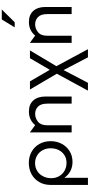

<svg xmlns="http://www.w3.org/2000/svg" viewBox="570 -1416 1034 2215"><g transform="rotate(-90 1087.5 -309.0)"><path d="M484 -242Q484 -292 462.5 -333Q441 -374 401.5 -398Q362 -422 312 -422Q263 -422 223.5 -398Q184 -374 161.5 -331Q139 -288 139 -235Q139 -185 162 -144.5Q185 -104 225.5 -81.5Q266 -59 316 -59Q367 -59 405.5 -84Q444 -109 464 -150.5Q484 -192 484 -242ZM315 -494Q386 -494 443.5 -462Q501 -430 533.5 -372.5Q566 -315 566 -242Q566 -173 536 -115.5Q506 -58 451.5 -24Q397 10 326 10Q269 10 222.5 -14Q176 -38 143 -84V188H61V-242Q61 -315 93.5 -372.5Q126 -430 184 -462Q242 -494 315 -494Z M907 -493Q811 -493 751 -421L667 -482V0H749V-280Q749 -354 789.5 -387.5Q830 -421 881 -421Q931 -421 965 -387.5Q999 -354 999 -280V0H1081V-303Q1081 -391 1036 -442Q991 -493 907 -493Z M1389 -252 1256 -481H1162L1344 -171L1149 188H1239L1386 -93L1533 188H1627L1431 -176L1613 -481H1523Z M1940 -493Q1844 -493 1784 -421L1700 -482V0H1782V-280Q1782 -354 1822.5 -387.5Q1863 -421 1914 -421Q1964 -421 1998 -387.5Q2032 -354 2032 -280V0H2114V-303Q2114 -391 2069 -442Q2024 -493 1940 -493ZM1879 -657H1938L2085 -806H1970Z"/></g></svg>

Font: Geom Light
Style: Regular
Weight: 300
Version: Version 1.102